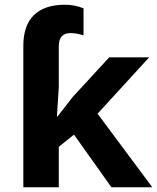

<svg xmlns="http://www.w3.org/2000/svg" viewBox="-20 -787 660 807"><path d="M219.2 -296.9 227.1 -420.9V-591.8C227.1 -629.4 243.2 -647.9 275.9 -647.9C293.9 -647.9 312.5 -644.5 331.1 -638.2V-752C306.2 -762.2 280.3 -767.1 252.9 -767.1C137.2 -767.1 78.1 -707 78.1 -595.2V0H227.1V-169.9L291 -221.2L448.2 0H620.1L390.1 -309.1L606.9 -545.9H439L286.1 -379.9L221.2 -296.9Z"/></svg>

Font: Noto Reveo Sans
Style: Bold
Weight: 700
Designer: Monotype Design team
Foundry: Monotype Imaging Inc.
Version: Version 1.04